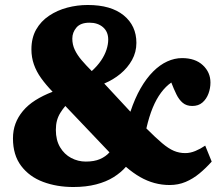

<svg xmlns="http://www.w3.org/2000/svg" viewBox="-20 -736 892 770"><path d="M274 14Q208 14 153 -6.5Q98 -27 65 -70.5Q32 -114 32 -181Q32 -213 42 -240Q52 -267 72 -291Q92 -315 122 -334Q152 -353 191 -368Q164 -396 145 -422.5Q126 -449 116 -477.5Q106 -506 106 -538Q106 -584 125 -617.5Q144 -651 177 -673Q210 -695 250 -705.5Q290 -716 332 -716Q425 -716 476 -674.5Q527 -633 527 -564Q527 -527 509.5 -495.5Q492 -464 463 -440Q434 -416 398 -401L503 -288Q521 -342 544 -382Q567 -422 594 -449Q621 -476 650.5 -489.5Q680 -503 710 -503Q763 -503 793.5 -474.5Q824 -446 824 -405Q824 -382 816 -360.5Q808 -339 792 -325Q776 -311 751 -311Q728 -311 713 -323.5Q698 -336 687.5 -357.5Q677 -379 667 -405Q645 -390 626 -364.5Q607 -339 592.5 -304Q578 -269 567 -221Q604 -184 630 -162Q656 -140 677.5 -131Q699 -122 723 -122Q743 -122 763.5 -130.5Q784 -139 803 -152L829 -88Q806 -62 780 -40.5Q754 -19 724.5 -6.5Q695 6 660 6Q629 6 599.5 -2Q570 -10 542 -26Q514 -42 485 -67Q465 -44 435.5 -25.5Q406 -7 365.5 3.5Q325 14 274 14ZM324 -88Q358 -88 381 -98Q404 -108 419 -125L242 -311Q231 -298 222 -283.5Q213 -269 208.5 -252.5Q204 -236 204 -215Q204 -174 221 -145.5Q238 -117 265.5 -102.5Q293 -88 324 -88ZM348 -451Q371 -472 385.5 -493.5Q400 -515 407 -536.5Q414 -558 414 -577Q414 -609 393 -627Q372 -645 339 -645Q303 -645 286.5 -625.5Q270 -606 270 -581Q270 -557 280 -536Q290 -515 307.5 -494.5Q325 -474 348 -451Z"/></svg>

Font: Literata 18pt ExtraBold
Style: Regular
Weight: 800
Designer: Latin by Veronika Burian and Jose Scaglione. Greek by Irene Vlachou. Cyrillic by Vera Evstafieva.
Foundry: TypeTogether
Version: Version 3.103;gftools[0.9.29]